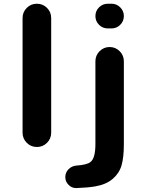

<svg xmlns="http://www.w3.org/2000/svg" viewBox="-20 -793 766 1009"><path d="M98.6 -95.7V-698.2Q98.6 -729.5 120.6 -751.5Q142.6 -773.4 173.8 -773.4Q205.1 -773.4 227.1 -751.5Q249 -729.5 249 -698.2V-95.7Q249 -64.5 227.1 -42.5Q205.1 -20.5 173.8 -20.5Q142.6 -20.5 120.6 -42.5Q98.6 -64.5 98.6 -95.7ZM381.8 195.3Q380.9 195.3 379.9 195.3Q356.4 195.3 340.8 178.7Q323.2 162.1 323.2 137.7Q323.2 113.3 340.3 96.2Q357.4 79.1 381.8 77.1Q437.5 73.2 455.1 58.6Q481.4 39.1 481.4 -36.1V-470.7Q481.4 -502 503.4 -523.9Q525.4 -545.9 556.2 -545.9Q586.9 -545.9 608.9 -523.9Q630.9 -502 630.9 -470.7V-36.1Q630.9 34.2 618.7 76.2Q606.4 118.2 571.8 147.5Q537.1 176.8 480.5 186.5Q440.4 193.4 381.8 195.3ZM546.9 -643.6Q519.5 -643.6 500.5 -662.6Q481.4 -681.6 481.4 -708.5Q481.4 -735.4 500.5 -754.4Q519.5 -773.4 546.9 -773.4H566.4Q592.8 -773.4 611.8 -754.4Q630.9 -735.4 630.9 -708.5Q630.9 -681.6 611.8 -662.6Q592.8 -643.6 566.4 -643.6Z"/></svg>

Font: Gen Jyuu GothicX Bold
Style: Bold
Weight: 700
Designer: Ryoko NISHIZUKA (kana &amp; ideographs); Paul D. Hunt (Latin, Greek &amp; Cyrillic); Wenlong ZHANG (bopomofo); Sandoll C
Version: Version 1.058.20140828